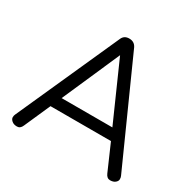

<svg xmlns="http://www.w3.org/2000/svg" viewBox="-158 -872 1042 1038"><g transform="rotate(30 363.5 -353.0)"><path d="M206.1 -249H522.9L363.8 -607.9ZM624 -19 553.2 -181.2H175.8L104 -19Q94.2 4.9 73.5 4.9Q52.7 4.9 40.8 -5.6Q28.8 -16.1 28.8 -27.3Q28.8 -38.6 33.2 -46.9L318.8 -683.1Q330.6 -710.9 362.5 -710.9Q394.5 -710.9 408.2 -683.1L693.8 -46.9Q698.2 -38.6 698.2 -26.6Q698.2 -14.6 686.5 -4.9Q674.8 4.9 654.5 4.9Q634.3 4.9 624 -19Z"/></g></svg>

Font: Nunito-Regular
Style: Regular
Weight: 400
Designer: Vernon Adams
Foundry: newtypography
Version: Version 3.000